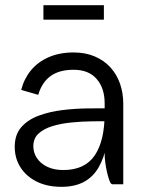

<svg xmlns="http://www.w3.org/2000/svg" viewBox="-20 -713 576 743"><path d="M148 -693H382V-637H148ZM128 -346 62 -365Q73 -408 99.5 -440.5Q126 -473 168 -491.5Q210 -510 265 -510Q311 -510 347 -494.5Q383 -479 407.5 -452Q432 -425 444.5 -389Q457 -353 457 -311L385 -313Q385 -372 354 -407.5Q323 -443 265 -443Q209 -443 175.5 -418.5Q142 -394 128 -346ZM415 0Q409 0 404 -13Q399 -26 394.5 -45Q390 -64 387.5 -83.5Q385 -103 385 -115V-323L457 -311V0ZM408 -244Q376 -244 336 -243.5Q296 -243 256 -239Q216 -235 183 -225Q150 -215 129.5 -196.5Q109 -178 109 -147Q109 -122 123 -101Q137 -80 163 -67.5Q189 -55 225 -55Q308 -55 346.5 -111.5Q385 -168 385 -275H403Q403 -208 393 -155Q383 -102 361.5 -65Q340 -28 304.5 -9Q269 10 218 10Q163 10 122.5 -10Q82 -30 59.5 -65Q37 -100 37 -145Q37 -192 62.5 -221Q88 -250 130 -265.5Q172 -281 221.5 -287Q271 -293 319.5 -293.5Q368 -294 406 -294Z"/></svg>

Font: Haskoy
Style: Regular
Weight: 400
Designer: Ertekin Erdin
Foundry: Ertekin Erdin
Version: Version 1.500